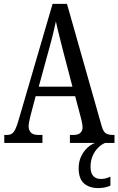

<svg xmlns="http://www.w3.org/2000/svg" viewBox="-20 -734 608 986"><path d="M2 0V-41H15Q30 -41 40 -47Q50 -53 58.5 -70Q67 -87 76 -119L250 -714H324L502 -87Q507 -69 514 -59Q521 -49 532.5 -45Q544 -41 560 -41H568V0H339V-41H357Q381 -41 392.5 -51.5Q404 -62 404 -80Q404 -87 402.5 -96.5Q401 -106 398.5 -117Q396 -128 393 -138L366 -240H163L138 -145Q136 -137 133.5 -126.5Q131 -116 129 -105.5Q127 -95 127 -86Q127 -66 138.5 -53.5Q150 -41 177 -41H198V0ZM179 -289H352L302 -480Q295 -510 288 -536Q281 -562 276 -584Q271 -606 267 -624Q263 -606 258 -584Q253 -562 247 -538.5Q241 -515 234 -490ZM486 232Q439 232 411.5 208Q384 184 384 130Q384 96 396.5 69.5Q409 43 428.5 25Q448 7 468 0H520Q502 7 484.5 24Q467 41 456 66Q445 91 445 123Q445 155 459 170Q473 185 497 185Q509 185 521 182.5Q533 180 547 173V219Q539 223 528.5 226Q518 229 507 230.5Q496 232 486 232Z"/></svg>

Font: Noto Serif Khmer ExtraCondensed
Style: Regular
Weight: 400
Width: 2
Designer: Danh Hong and the Monotype Design Team
Foundry: Monotype Imaging Inc.
Version: Version 2.004